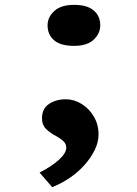

<svg xmlns="http://www.w3.org/2000/svg" viewBox="-20 -559 564 791"><path d="M195 212 143 152Q192 127 222.5 99.5Q253 72 253 49Q253 34 241.5 23Q230 12 212 2Q190 -9 171.5 -26Q153 -43 153 -72Q153 -111 181.5 -130.5Q210 -150 251 -150Q285 -150 316 -131Q347 -112 366.5 -79Q386 -46 386 -5Q386 27 370 59.5Q354 92 327 122Q300 152 265.5 175Q231 198 195 212ZM285 -370Q230 -370 203 -393Q176 -416 176 -455Q176 -488 203.5 -513.5Q231 -539 285 -539Q339 -539 366 -516Q393 -493 393 -455Q393 -421 366 -395.5Q339 -370 285 -370Z"/></svg>

Font: Lexend Tera SemiBold
Style: Regular
Weight: 600
Version: Version 1.007